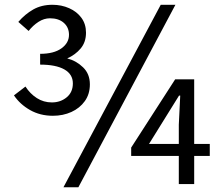

<svg xmlns="http://www.w3.org/2000/svg" viewBox="-20 -766 929 799"><path d="M200.2 -284.2Q147 -284.2 105 -308.1Q63 -332 38.1 -369.1L85.9 -405.8Q105.5 -375.5 133.5 -357.7Q161.6 -339.8 195.8 -339.8Q231.9 -339.8 257.6 -361.1Q283.2 -382.3 283.2 -418.9Q283.2 -457 247.8 -477.1Q212.4 -497.1 147 -497.1V-542Q204.1 -542 235.6 -564.7Q267.1 -587.4 267.1 -621.1Q267.1 -651.9 245.6 -670.9Q224.1 -689.9 188 -689.9Q163.1 -689.9 140.1 -675Q117.2 -660.2 99.1 -637.2L56.2 -674.8Q84 -707 118.4 -726.6Q152.8 -746.1 198.2 -746.1Q235.8 -746.1 267.8 -731.9Q299.8 -717.8 318.8 -691.9Q337.9 -666 337.9 -629.9Q337.9 -590.8 315.9 -564.5Q293.9 -538.1 259.8 -522.9Q297.4 -513.2 325.7 -485.8Q354 -458.5 354 -415Q354 -374.5 333 -345.2Q312 -315.9 277.1 -300Q242.2 -284.2 200.2 -284.2ZM244.1 13.2 648.9 -746.1H710L306.2 13.2ZM724.1 0V-117.2H525.9V-151.9L709 -436H788.1V-167H853V-117.2H788.1V0ZM724.1 -167V-247.1L730 -368.2H725.1L668.9 -277.8L600.1 -167Z"/></svg>

Font: Source Han Sans CN
Style: Regular
Weight: 400
Designer: Ryoko NISHIZUKA  (kana, bopomofo & ideographs); Paul D. Hunt (Latin, Greek & Cyrillic); Sandoll Communications , Soo-you
Foundry: Adobe
Version: Version 2.004;hotconv 1.0.118;makeotfexe 2.5.65603